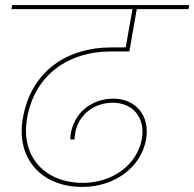

<svg xmlns="http://www.w3.org/2000/svg" viewBox="-20 -760 766 757"><path d="M304 -23C434 -23 537 -102 556 -211C572 -304 515 -371 427 -371C344 -371 274 -319 259 -233C258 -226 257 -216 257 -210H274C274 -218 275 -225 276 -232C287 -308 352 -355 424 -355C506 -355 554 -294 539 -211C521 -112 425 -39 307 -39C156 -39 60 -143 87 -295C118 -472 259 -557 414 -557H490L520 -728H503L474 -564L485 -573H417C253 -573 104 -487 70 -294C42 -134 145 -23 304 -23ZM723 -724 726 -740H28L25 -724Z"/></svg>

Font: Poppins Devanagari Thin
Style: Italic
Weight: 100
Italic angle: -10°
Designer: Ninad Kale (Devanagari), Jonny Pinhorn (Latin)
Foundry: Indian Type Foundry
Version: 4.005